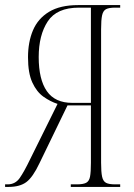

<svg xmlns="http://www.w3.org/2000/svg" viewBox="-26 -734 526 754"><path d="M-6 0V-10H4Q34 -10 51.5 -35Q69 -60 93 -110L200 -326Q172 -335 145 -354Q118 -373 101 -410Q84 -447 84 -509Q84 -569 103.5 -615Q123 -661 166.5 -687.5Q210 -714 281 -714H446V-704H426Q402 -704 390.5 -698Q379 -692 375 -674Q371 -656 371 -619V-95Q371 -58 375 -40Q379 -22 390.5 -16Q402 -10 426 -10H446V0H252V-10H276Q300 -10 312 -16Q324 -22 327.5 -40Q331 -58 331 -95V-320H239L129 -93Q103 -38 77.5 -19Q52 0 8 0ZM258 -330H331V-704H284Q197 -704 161.5 -650Q126 -596 126 -510Q126 -422 158 -376Q190 -330 258 -330Z"/></svg>

Font: Noto Serif Display ExtraCondensed ExtraLight
Style: Regular
Weight: 200
Width: 2
Designer: Monotype Design Team
Foundry: Monotype Imaging Inc.
Version: Version 2.009